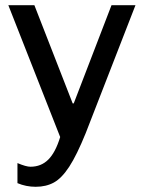

<svg xmlns="http://www.w3.org/2000/svg" viewBox="-20 -531 552 737"><path d="M309 -20Q275 64 246 108.5Q217 153 187 169.5Q157 186 117 186Q80 186 47 172V95Q80 109 97 109Q138 109 165.5 81.5Q193 54 211 -5L12 -511H112L259 -134H263L408 -511H500Z"/></svg>

Font: Chivo
Style: Regular
Weight: 400
Designer: Hector Gatti
Foundry: Omnibus-Type
Version: Version 1.003